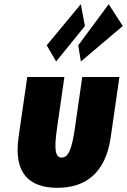

<svg xmlns="http://www.w3.org/2000/svg" viewBox="-20 -880 605 915"><path d="M202.6 -664 247.5 -587 384.7 -756 365.1 -860ZM352.9 -664 365.4 -587 565.1 -756 498 -860ZM109.8 -513 68.5 -226C43.7 -54 119.7 15 253.3 15C386.9 15 482.9 -54 507.7 -226L549 -513H372L336.9 -269C322.3 -168 305.3 -129 274.1 -129C242.9 -129 237.1 -168 251.7 -269L286.8 -513Z"/></svg>

Font: Blink
Style: Obl
Weight: 400
Designer: Mew Too
Foundry: Cannot Into Space Fonts
Version: Version 001.000